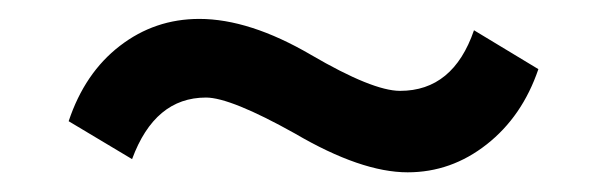

<svg xmlns="http://www.w3.org/2000/svg" viewBox="-20 -458 626 198"><path d="M400.4 -280.3Q352.5 -280.3 284.2 -320.3Q217.8 -357.4 192.4 -357.4Q139.6 -357.4 116.2 -293.9L50.8 -333Q67.4 -382.8 103.5 -410.6Q139.6 -438.5 185.5 -438.5Q237.3 -438.5 300.8 -401.4Q364.3 -364.3 392.6 -364.3Q447.3 -364.3 468.8 -426.8L535.2 -386.7Q518.6 -337.9 481.9 -309.1Q445.3 -280.3 400.4 -280.3Z"/></svg>

Font: Min Sans SemiBold
Style: Regular
Weight: 600
Designer: Jinseong-Kim, NotoSansCJK, Nunito
Foundry: Jinseong-Kim
Version: Version 1.400;Glyphs 3.1.2 (3151)